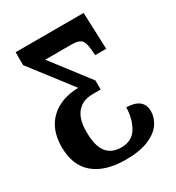

<svg xmlns="http://www.w3.org/2000/svg" viewBox="-174 -821 861 939"><g transform="rotate(-30 256.5 -351.5)"><path d="M20 -199Q20 -298 78 -353Q136 -408 235 -410L57 -641V-714H441L449 -507H387L384 -540Q381 -581 366.5 -595.5Q352 -610 315 -610H164L326 -399V-348H282Q224 -348 193 -312Q162 -276 162 -204Q162 -124 190 -88Q218 -52 273 -52Q333 -52 361 -98Q389 -144 391 -210Q486 -208 486 -133Q486 -98 464 -65Q442 -32 392 -10.5Q342 11 262 11Q147 11 83.5 -42Q20 -95 20 -199Z"/></g></svg>

Font: Noto Serif CondExtraBold
Style: Regular
Weight: 800
Width: 3
Designer: Monotype Design Team
Foundry: Monotype Imaging Inc.
Version: Version 1.001